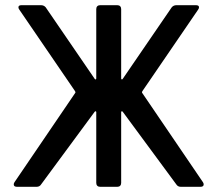

<svg xmlns="http://www.w3.org/2000/svg" viewBox="-20 -720 839 740"><path d="M447 -15Q447 -8 443 -4Q439 0 432 0H366Q359 0 355 -4Q351 -8 351 -15V-289Q348 -294 344 -288L139 -10Q133 0 121 0H46Q33 0 33 -9Q33 -14 36 -18L270 -362Q272 -365 269 -369L55 -682Q51 -687 51 -692Q51 -700 63 -700H138Q149 -700 156 -692L345 -416Q347 -413 349 -414Q351 -415 351 -418V-685Q351 -692 355 -696Q359 -700 366 -700H432Q439 -700 443 -696Q447 -692 447 -685V-418Q447 -415 449 -414Q451 -413 453 -416L642 -692Q649 -700 660 -700H735Q747 -700 747 -692Q747 -687 743 -682L529 -369Q526 -365 528 -362L762 -18Q765 -14 765 -9Q765 0 752 0H677Q665 0 659 -10L454 -288Q450 -294 447 -289Z"/></svg>

Font: Barlow_Medium_SS
Style: Regular
Weight: 500
Designer: Jeremy Tribby
Foundry: Jeremy Tribby
Version: Version 1.101 August 23, 2024